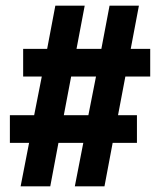

<svg xmlns="http://www.w3.org/2000/svg" viewBox="-20 -660 567 680"><path d="M53 0 83 -154H15V-252H101L128 -389H62V-487H147L176 -640H280L251 -487H339L368 -640H472L443 -487H512V-389H424L398 -252H465V-154H379L350 0H245L275 -154H187L158 0ZM206 -252H293L320 -389H232Z"/></svg>

Font: Gemunu Libre ExtraBold
Style: Regular
Weight: 800
Designer: Puspanada Ekanayake, Sola Matas, Pathum Egodawatta, Kosala Senevirathne
Foundry: mooniak
Version: Version 1.100